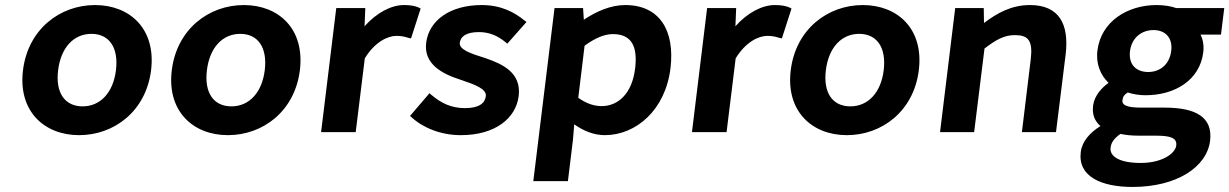

<svg xmlns="http://www.w3.org/2000/svg" viewBox="-20 -523 4866 760"><path d="M578 -245C598 -408 495 -503 356 -503C218 -503 91 -408 71 -245C51 -83 155 12 293 12C432 12 558 -83 578 -245ZM439 -245C428 -156 377 -102 307 -102C237 -102 199 -155 210 -245C221 -335 272 -389 342 -389C412 -389 450 -335 439 -245Z M1167 -245C1187 -408 1084 -503 945 -503C807 -503 680 -408 660 -245C640 -83 744 12 882 12C1021 12 1147 -83 1167 -245ZM1028 -245C1017 -156 966 -102 896 -102C826 -102 788 -155 799 -245C810 -335 861 -389 931 -389C1001 -389 1039 -335 1028 -245Z M1424 -292C1463 -356 1514 -381 1549 -381C1570 -381 1581 -378 1597 -373L1607 -371L1645 -489L1638 -493C1622 -500 1604 -503 1579 -503C1529 -503 1471 -473 1423 -419L1426 -491H1311L1251 0H1388Z M1804 12C1942 12 2022 -56 2033 -142C2045 -236 1968 -270 1901 -293C1840 -312 1797 -327 1800 -354C1803 -377 1823 -396 1876 -396C1917 -396 1951 -381 1981 -356L1988 -350L2064 -436L2056 -442C2018 -473 1965 -503 1887 -503C1761 -503 1678 -442 1667 -354C1656 -268 1733 -230 1801 -208C1861 -188 1907 -171 1903 -142C1900 -116 1878 -95 1821 -95C1767 -95 1727 -114 1687 -148L1680 -154L1603 -64L1610 -58C1655 -17 1725 12 1804 12Z M2634 -253C2652 -402 2591 -503 2455 -503C2397 -503 2341 -478 2291 -445L2288 -491H2175L2091 194H2228L2248 30L2253 -31C2289 -5 2331 12 2374 12C2497 12 2614 -87 2634 -253ZM2406 -388C2478 -388 2505 -342 2494 -252C2482 -151 2425 -103 2362 -103C2334 -103 2304 -111 2269 -136L2294 -342C2335 -372 2372 -388 2406 -388Z M2892 -292C2931 -356 2982 -381 3017 -381C3038 -381 3049 -378 3065 -373L3075 -371L3113 -489L3106 -493C3090 -500 3072 -503 3047 -503C2997 -503 2939 -473 2891 -419L2894 -491H2779L2719 0H2856Z M3617 -245C3637 -408 3534 -503 3395 -503C3257 -503 3130 -408 3110 -245C3090 -83 3194 12 3332 12C3471 12 3597 -83 3617 -245ZM3478 -245C3467 -156 3416 -102 3346 -102C3276 -102 3238 -155 3249 -245C3260 -335 3311 -389 3381 -389C3451 -389 3489 -335 3478 -245Z M3877 -331C3922 -365 3954 -384 3997 -384C4050 -384 4069 -363 4060 -288L4025 0H4160L4198 -306C4213 -428 4172 -503 4057 -503C3984 -503 3928 -472 3875 -432L3874 -491H3761L3701 0H3836Z M4485 14H4556C4618 14 4639 25 4636 53C4632 85 4580 122 4495 122C4411 122 4372 96 4376 62C4378 43 4388 26 4415 7C4433 11 4458 14 4485 14ZM4770 34C4781 -59 4714 -97 4590 -97H4497C4433 -97 4421 -110 4423 -126C4425 -141 4429 -147 4444 -157C4464 -150 4491 -146 4514 -146C4630 -146 4729 -205 4743 -316C4746 -343 4742 -367 4732 -386H4813L4826 -491H4636C4617 -498 4589 -503 4558 -503C4443 -503 4338 -438 4324 -323C4317 -268 4338 -224 4368 -195C4341 -176 4312 -144 4307 -106C4302 -69 4314 -43 4336 -24C4294 2 4263 37 4258 79C4246 175 4338 217 4463 217C4637 217 4757 139 4770 34ZM4546 -404C4592 -404 4623 -374 4616 -321C4609 -266 4570 -238 4525 -238C4479 -238 4446 -266 4453 -321C4460 -375 4500 -404 4546 -404Z"/></svg>

Font: Falling Sky
Style: SeBdObl
Weight: 600
Designer: Paul D. Hunt
Foundry: Adobe Systems Incorporated
Version: Version 1.02